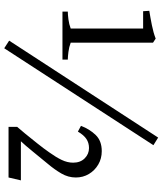

<svg xmlns="http://www.w3.org/2000/svg" viewBox="52 -820 788 933"><g transform="rotate(90 446.5 -353.0)"><path d="M36 -262V-288Q50 -288 73.5 -291Q97 -294 118 -302V-654H34L32 -684Q64 -689 101.5 -696.5Q139 -704 167 -715L187 -702V-302Q208 -294 232 -291Q256 -288 269 -288V-262ZM214 21 177 -3 648 -727 685 -704ZM596 0V-42Q607 -54 629 -81Q651 -108 676.5 -140Q702 -172 720 -198Q743 -230 756.5 -258Q770 -286 770 -314Q770 -349 749 -370Q728 -391 699 -391Q674 -391 655 -378.5Q636 -366 619 -337L591 -352Q607 -394 635.5 -423.5Q664 -453 714 -453Q750 -453 779 -436Q808 -419 825 -390.5Q842 -362 842 -327Q842 -290 822.5 -256.5Q803 -223 775 -190Q747 -156 716 -118Q685 -80 666 -60H856L842 0Z"/></g></svg>

Font: Joan
Style: Regular
Weight: 400
Designer: Paolo Biagini
Version: Version 1.001; ttfautohint (v1.8.4.7-5d5b);gftools[0.9.30]